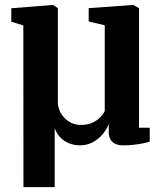

<svg xmlns="http://www.w3.org/2000/svg" viewBox="-20 -588 670 790"><path d="M76.5 182 76 -483.5 26.5 -498.5V-554L195.5 -567.5H198L218 -554.5V-166.5Q218 -152 224.2 -135.8Q230.5 -119.5 242.8 -105.5Q255 -91.5 272.8 -82.8Q290.5 -74 313.5 -74Q341.5 -74 361.5 -83.8Q381.5 -93.5 394 -107Q406.5 -120.5 411 -131.5V-484L345 -499.5V-554.5L525.5 -567.5H528.5L552 -554.5V-62.5H596V-5Q584.5 -1.5 567.2 2Q550 5.5 529.5 7.8Q509 10 486.5 10Q465.5 10 452.5 3Q439.5 -4 433.5 -16.2Q427.5 -28.5 427.5 -44V-77.5Q418 -53.5 400.5 -33.5Q383 -13.5 359.8 -1.8Q336.5 10 309 10Q287 10 266.5 2.5Q246 -5 230 -20.8Q214 -36.5 205 -61V182Z"/></svg>

Font: Merriweather Light 18pt
Style: Bold
Weight: 700
Version: Version 2.100